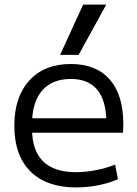

<svg xmlns="http://www.w3.org/2000/svg" viewBox="-20 -810 600 840"><path d="M314 10Q183.7 10 113.2 -60Q42.7 -130 42.7 -260Q42.7 -386 108.5 -458Q174.3 -530 289.7 -530Q400.7 -530 460 -462.3Q519.4 -394.7 519.4 -268.7Q519.4 -258.7 519 -247.6Q518.7 -236.6 518 -229.3H86V-292.7H460L445.3 -272Q445.3 -368.6 406.1 -416.6Q367 -464.6 289.7 -464.6Q208 -464.6 164 -413.5Q120.1 -362.3 120.1 -266.7V-246.7Q120.1 -152 168.4 -104.4Q216.7 -56.7 311.3 -56.7Q354.3 -56.7 400.5 -65.7Q446.7 -74.7 483.7 -90.1L496 -26Q457.7 -9 410 0.5Q362.3 10 314 10ZM324 -570H243L343.9 -790H445Z"/></svg>

Font: M PLUS 1 Thin
Style: Regular
Weight: 100
Designer: Coji Morishita
Foundry: UNDERFOREST DESIGN
Version: Version 1.001